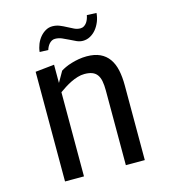

<svg xmlns="http://www.w3.org/2000/svg" viewBox="-111 -840 823 930"><g transform="rotate(-15 300.0 -375.5)"><path d="M195 0H100V-550L195 -560V-468.5L225.5 -522Q234.5 -528 248.5 -534.5Q262.5 -541 279.8 -546.2Q297 -551.5 317 -555Q337 -558.5 357.5 -558.5Q397 -558.5 424.2 -545.8Q451.5 -533 468.5 -509Q485.5 -485 492.8 -451Q500 -417 500 -375V0H405V-375Q405 -402 401.2 -421.5Q397.5 -441 388.2 -453.8Q379 -466.5 363.5 -472.5Q348 -478.5 325 -478.5Q308 -478.5 290.5 -473.2Q273 -468 256.2 -459.8Q239.5 -451.5 223.8 -441.5Q208 -431.5 195 -422ZM143.5 -637.5Q145.5 -657.5 153.2 -676.5Q161 -695.5 173.2 -710Q185.5 -724.5 201 -733.2Q216.5 -742 234.5 -742Q254 -742 271 -735Q288 -728 303.5 -719.5Q319 -711 334 -704Q349 -697 364.5 -697Q375 -697 383 -702.2Q391 -707.5 396.5 -715.2Q402 -723 405.5 -732.5Q409 -742 410.5 -751L458.5 -749Q457 -727 448.8 -706.5Q440.5 -686 427.8 -670.2Q415 -654.5 397.8 -645Q380.5 -635.5 361 -635.5Q345 -635.5 329.5 -642.5Q314 -649.5 298 -657.8Q282 -666 265.5 -673Q249 -680 231.5 -680Q222.5 -680 215.2 -676Q208 -672 202.2 -665.5Q196.5 -659 192.5 -651.2Q188.5 -643.5 186.5 -636Z"/></g></svg>

Font: B612
Style: Regular
Weight: 400
Designer: Nicolas Chauveau, Thomas Paillot, Jonathan Favre-Lamarine, Jean-Luc Vinot
Foundry: AIRBUS
Version: Version 1.008